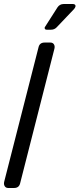

<svg xmlns="http://www.w3.org/2000/svg" viewBox="-32 -936 396 956"><path d="M160.2 -702.1Q166 -724.1 189.9 -724.1H219.2Q231 -724.1 236.6 -715.1Q242.2 -706.1 238.8 -692.9L67.9 -22Q62 0 38.1 0H8.8Q-2.9 0 -8.5 -9Q-14.2 -18.1 -11.2 -30.8ZM330.1 -916Q340.8 -916 343.5 -909.4Q346.2 -902.8 336.9 -891.1L250 -799.8Q238.8 -788.1 222.2 -788.1H201.2Q192.9 -788.1 190.9 -793.5Q189 -798.8 191.9 -801.8L253.9 -898.9Q265.1 -916 285.2 -916Z"/></svg>

Font: Allan
Style: Regular
Weight: 400
Designer: Anton Koovit
Foundry: Anton Koovit
Version: Version 1.002